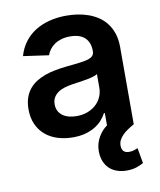

<svg xmlns="http://www.w3.org/2000/svg" viewBox="-85 -620 744 894"><g transform="rotate(-10 287.5 -173.5)"><path d="M223 11Q183.9 11 150.6 0.5Q117.2 -9.9 92.7 -30.7Q68.2 -51.5 54.3 -82.2Q40.5 -112.9 40.5 -153.1Q40.5 -183.9 48.5 -207.4Q56.5 -230.8 70.7 -248.2Q84.9 -265.6 104.4 -277.9Q123.9 -290.1 146.8 -298.3Q169.7 -306.5 195.5 -311.3Q221.2 -316.1 247.5 -318.9Q283.7 -322.8 309.3 -325.6Q334.9 -328.5 351 -333.3Q367.2 -338.1 374.8 -346.1Q382.5 -354 382.5 -367.9V-370Q382.5 -410.5 358.8 -432.4Q335.2 -454.2 290.1 -454.2Q266.7 -454.2 248 -448.7Q229.4 -443.2 215.6 -433.6Q201.7 -424 192.5 -411.4Q183.2 -398.8 178.3 -384.9L58.2 -402Q68.9 -439.3 90.2 -467.5Q111.5 -495.7 141.5 -514.6Q171.5 -533.4 209 -543Q246.4 -552.6 289.4 -552.6Q315.3 -552.6 342 -548.7Q368.6 -544.7 393.1 -536Q417.6 -527.3 439.1 -513Q460.6 -498.6 476.6 -477.8Q492.5 -457 501.8 -429Q511 -400.9 511 -365.1V0Q494.7 9.2 480.5 18.8Q466.3 28.4 455.8 39.1Q445.3 49.7 439.3 61.6Q433.2 73.5 433.2 87.4Q433.2 104.4 441.6 113.6Q449.9 122.9 468.4 122.9Q481.9 122.9 492 119.3Q502.1 115.8 509.2 112.9L522 185.4Q509.2 192.8 489.3 199.8Q469.5 206.7 442.5 206.7Q419.7 206.7 400.2 200.6Q380.7 194.6 365.9 182.7Q351.2 170.8 342 153.2Q332.7 135.7 329.9 112.9Q327.8 95.9 329.9 78.5Q332 61.1 339.1 44.2Q346.2 27.3 358.1 11.9Q370 -3.6 387.4 -16.3V-74.9H383.2Q374.3 -57.9 360.3 -42.3Q346.2 -26.6 326.3 -14.7Q306.5 -2.8 280.7 4.1Q255 11 223 11ZM256.4 -83.5Q285.5 -83.5 308.8 -92.5Q332 -101.6 348.5 -116.8Q365.1 -132.1 373.9 -152.5Q382.8 -172.9 382.8 -195.7V-259.9Q376.4 -255 362 -250.7Q347.7 -246.4 330.3 -243.3Q312.9 -240.1 295.3 -237.6Q277.7 -235.1 264.9 -233.3Q243.3 -230.1 225 -224.6Q206.7 -219.1 193.2 -209.7Q179.7 -200.3 172.1 -187Q164.4 -173.7 164.4 -155.2Q164.4 -137.4 171.2 -124.1Q177.9 -110.8 190.2 -101.7Q202.4 -92.7 219.3 -88.1Q236.2 -83.5 256.4 -83.5Z"/></g></svg>

Font: Interop SemBd
Style: Regular
Weight: 600
Designer: Rasmus Andersson, Google, Jang Haemin
Foundry: jhaemin
Version: Version 1.008